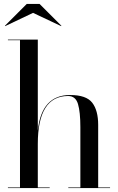

<svg xmlns="http://www.w3.org/2000/svg" viewBox="-20 -950 595 970"><path d="M147 -885 6 -818 5 -820 115 -930H180L290 -820L289 -818ZM20 -3H81V-747H20V-750H171V-291Q190 -470 334 -470Q416 -470 446 -431Q476 -392 476 -319V-3H536V0H325V-3H386V-308Q386 -384 374 -424.5Q362 -465 324 -465Q171 -465 171 -223V-3H231V0H20Z"/></svg>

Font: Bodoni* 72
Style: Regular
Weight: 400
Version: Version 1.003